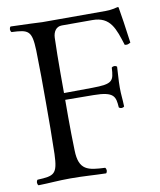

<svg xmlns="http://www.w3.org/2000/svg" viewBox="-76 -713 650 780"><g transform="rotate(-10 248.5 -323.5)"><path d="M189 -109C186 -193 187 -318 187 -318L304 -317C389 -316.3 393 -295 396 -250C402 -244 412 -244 418 -250C417 -285 414 -297.5 414 -328C414 -361.6 417 -384 418 -414C412 -420 402 -420 396 -414C393 -359 389 -347.7 304 -347L187 -346C187 -346 186 -492 189 -574C190 -598 202 -618 226 -618H352C427 -618 442 -565 464 -496C476 -494 478 -496 488 -501C483 -542 468 -641 466 -649C466 -651 465 -652 462 -652C445 -649 436 -645 412 -645H150C150 -645 70 -649 20 -650C14 -644 14 -633 20 -627C90 -624 103 -619 106 -536C108 -454 108 -404 108 -321C108 -238 108 -191 106 -109C103 -26 90 -21 20 -18C14 -12 14 -1 20 5C69 4 100.5 0 152 0C209.4 0 250 4 299 5C305 -1 305 -12 299 -18C229 -21 191 -26 189 -109Z"/></g></svg>

Font: Libertinus Serif Display
Style: Regular
Weight: 400
Designer: Philipp H. Poll
Foundry: Khaled Hosny
Version: Version 6.1